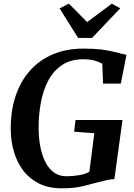

<svg xmlns="http://www.w3.org/2000/svg" viewBox="-20 -1016 731 1044"><path d="M316 8Q244.3 8 192.2 -18Q140 -44 106.5 -88.4Q72.9 -132.9 56.2 -189.2Q39.5 -245.4 38.5 -306Q36.8 -406.8 63.2 -488.8Q89.6 -570.8 140.9 -629.6Q192.3 -688.5 266.2 -720.1Q340 -751.7 433.9 -751.7Q491.8 -751.7 530.2 -746.8Q568.5 -741.9 594.8 -735.4Q621 -729 641 -724Q647.7 -722.5 654.3 -721Q660.8 -719.5 667.6 -718L637.1 -561.3H540.4L536.3 -669.2Q517.8 -680 493.6 -686.8Q469.3 -693.7 432.9 -693.7Q364.5 -693.7 317.7 -662.6Q270.9 -631.6 242.7 -578.3Q214.5 -525 202.1 -458.1Q189.7 -391.3 189.9 -319.4Q190.2 -267.1 199 -219.9Q207.9 -172.7 226.2 -136.1Q244.5 -99.5 272.8 -78.6Q301 -57.7 340.4 -57.7Q376.8 -57.7 409.8 -63.4Q442.7 -69.1 465.9 -81.9L492.9 -291.8L383 -299.7L390.8 -363.6H646L602 -42.3Q586.9 -42.3 563.4 -37.3Q539.8 -32.3 518.2 -26.3Q477.4 -15.3 430.4 -3.6Q383.3 8 316 8ZM405 -809.6 304 -970.3 354.5 -996.1Q379.5 -971 404.3 -946Q429.1 -921 453.8 -895.9Q487.4 -921 520.9 -946Q554.3 -971 587.9 -996.1L633.9 -971L480.3 -809.6Z"/></svg>

Font: Merriweather Light
Style: Italic
Weight: 300
Italic angle: -7.8°
Designer: Eben Sorkin
Foundry: Eben Sorkin
Version: Version 2.101